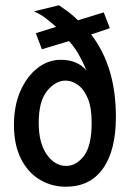

<svg xmlns="http://www.w3.org/2000/svg" viewBox="-20 -696 490 729"><path d="M230 13Q175 13 130 -14.5Q85 -42 59 -94.5Q33 -147 33 -221Q33 -295 57.5 -350.5Q82 -406 122.5 -437.5Q163 -469 211 -469Q273 -469 308 -429Q296 -459 279.5 -488Q263 -517 242 -540L139 -509L116 -570L193 -594Q174 -611 154 -626.5Q134 -642 109 -653L204 -676Q223 -663 240.5 -650Q258 -637 276 -619L374 -649L397 -589L326 -565Q372 -506 396 -428Q420 -350 420 -252Q420 -125 371 -56Q322 13 230 13ZM231 -66Q270 -66 299 -104.5Q328 -143 328 -230Q328 -287 313.5 -322Q299 -357 276 -373.5Q253 -390 229 -390Q191 -390 159 -351Q127 -312 127 -230Q127 -153 157.5 -109.5Q188 -66 231 -66Z"/></svg>

Font: Inconsolata SemiCondensed SemiBold
Style: Regular
Weight: 600
Width: 4
Monospace: yes
Designer: Raph Levien, Cyreal, Brenton Simpson
Foundry: Raph Levien, Cyreal, Google
Version: Version 3.001; ttfautohint (v1.8.2.53-6de2)